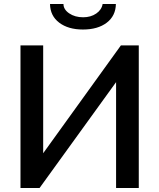

<svg xmlns="http://www.w3.org/2000/svg" viewBox="-20 -936 793 956"><path d="M491 -916H557Q556 -857 511.5 -823Q467 -789 393 -789Q320 -789 275 -823Q230 -857 229 -916H296Q296 -889 324.5 -869.5Q353 -850 394 -850Q432 -850 459 -868.5Q486 -887 491 -916ZM195 -710V-173L582 -710H671V0H558V-527L177 0H82V-710Z"/></svg>

Font: Raleway
Style: Regular
Weight: 600
Designer: Matt McInerney, Pablo Impallari, Rodrigo Fuenzalida
Foundry: Matt McInerney, Pablo Impallari, Rodrigo Fuenzalida
Version: Version 1.000;PS 001.001;hotconv 1.0.56; ttfautohint (v1.5)